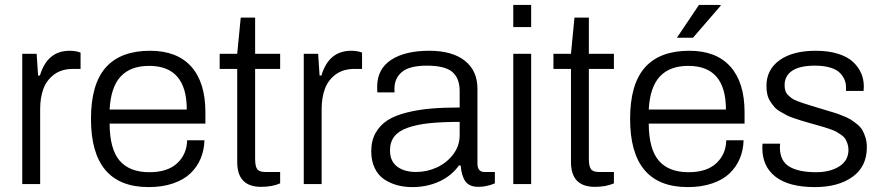

<svg xmlns="http://www.w3.org/2000/svg" viewBox="-20 -743 3559 775"><path d="M69.8 0V-525.9H127.9L133.8 -438H141.1Q170.9 -538.1 261.2 -538.1Q285.6 -538.1 305.2 -530.8V-464.8H273.9Q228.5 -464.8 198.2 -442.1Q168 -419.4 155 -384Q142.1 -348.6 142.1 -303.2V0Z M580.1 12.2Q347.2 12.2 347.2 -263.2Q347.2 -403.3 407 -470.7Q466.8 -538.1 585.9 -538.1Q694.8 -538.1 752 -474.1Q809.1 -410.2 809.1 -290V-244.1H422.4Q422.9 -141.1 462.9 -94.5Q502.9 -47.9 583 -47.9Q656.2 -47.9 695.1 -84Q733.9 -120.1 735.4 -176.8H805.2Q804.2 -137.2 790 -103.3Q775.9 -69.3 749 -43.5Q722.2 -17.6 678.7 -2.7Q635.3 12.2 580.1 12.2ZM422.4 -300.8H733.9Q733.9 -477.1 582 -477.1Q506.8 -477.1 467 -434.1Q427.2 -391.1 422.4 -300.8Z M1033.7 11.2Q937.5 11.2 937.5 -88.9V-464.8H866.7V-525.9H937.5L951.7 -671.9H1009.8V-525.9H1110.8V-464.8H1009.8V-102.1Q1009.8 -72.8 1017.8 -60.8Q1025.9 -48.8 1050.8 -48.8H1110.8V-2.9Q1078.6 11.2 1033.7 11.2Z M1206.1 0V-525.9H1264.2L1270 -438H1277.3Q1307.1 -538.1 1397.5 -538.1Q1421.9 -538.1 1441.4 -530.8V-464.8H1410.2Q1364.7 -464.8 1334.5 -442.1Q1304.2 -419.4 1291.3 -384Q1278.3 -348.6 1278.3 -303.2V0Z M1644.5 12.2Q1611.3 12.2 1582.8 4.4Q1554.2 -3.4 1530.3 -19.5Q1506.3 -35.6 1492.4 -64.7Q1478.5 -93.8 1478.5 -132.8Q1478.5 -175.3 1496.3 -206.8Q1514.2 -238.3 1544.4 -257.6Q1574.7 -276.9 1621.3 -288.6Q1668 -300.3 1718.8 -304.7Q1769.5 -309.1 1835.4 -309.1V-376Q1835.4 -426.8 1805.9 -452.4Q1776.4 -478 1703.1 -478Q1632.8 -478 1602.5 -452.6Q1572.3 -427.2 1572.3 -386.2V-370.1H1503.4Q1502.4 -376 1502.4 -392.1Q1502.4 -464.4 1558.6 -501.2Q1614.7 -538.1 1712.4 -538.1Q1805.7 -538.1 1856.4 -497.8Q1907.2 -457.5 1907.2 -384.8V-83Q1907.2 -48.8 1935.5 -48.8H1977.5V-2.9Q1943.8 11.2 1911.1 11.2Q1874 11.2 1858.4 -11.2Q1842.8 -33.7 1839.4 -75.2H1832.5Q1803.2 -33.7 1753.7 -10.7Q1704.1 12.2 1644.5 12.2ZM1659.2 -48.8Q1703.1 -48.8 1743.2 -67.1Q1783.2 -85.4 1809.3 -119.9Q1835.4 -154.3 1835.4 -196.8V-251Q1762.7 -251 1712.4 -245.6Q1662.1 -240.2 1625.5 -227.3Q1588.9 -214.4 1571.5 -191.9Q1554.2 -169.4 1554.2 -136.2Q1554.2 -92.3 1583 -70.6Q1611.8 -48.8 1659.2 -48.8Z M2051.8 -633.8V-723.1H2124V-633.8ZM2051.8 0V-525.9H2124V0Z M2380.9 11.2Q2284.7 11.2 2284.7 -88.9V-464.8H2213.9V-525.9H2284.7L2298.8 -671.9H2356.9V-525.9H2458V-464.8H2356.9V-102.1Q2356.9 -72.8 2365 -60.8Q2373 -48.8 2397.9 -48.8H2458V-2.9Q2425.8 11.2 2380.9 11.2Z M2712.4 -590.8 2801.3 -723.1H2888.2L2889.2 -720.2L2777.3 -590.8ZM2756.3 12.2Q2523.4 12.2 2523.4 -263.2Q2523.4 -403.3 2583.3 -470.7Q2643.1 -538.1 2762.2 -538.1Q2871.1 -538.1 2928.2 -474.1Q2985.4 -410.2 2985.4 -290V-244.1H2598.6Q2599.1 -141.1 2639.2 -94.5Q2679.2 -47.9 2759.3 -47.9Q2832.5 -47.9 2871.3 -84Q2910.2 -120.1 2911.6 -176.8H2981.4Q2980.5 -137.2 2966.3 -103.3Q2952.1 -69.3 2925.3 -43.5Q2898.4 -17.6 2855 -2.7Q2811.5 12.2 2756.3 12.2ZM2598.6 -300.8H2910.2Q2910.2 -477.1 2758.3 -477.1Q2683.1 -477.1 2643.3 -434.1Q2603.5 -391.1 2598.6 -300.8Z M3269 12.2Q3165 12.2 3111.1 -29.1Q3057.1 -70.3 3057.1 -146Q3057.1 -158.2 3058.1 -163.1H3128.9Q3127.9 -156.2 3127.9 -147.9Q3128.4 -92.8 3166.3 -70.3Q3204.1 -47.9 3273.9 -47.9Q3331.1 -47.9 3367.9 -71.5Q3404.8 -95.2 3404.8 -138.2Q3404.8 -151.4 3400.9 -162.8Q3397 -174.3 3391.8 -182.6Q3386.7 -190.9 3375.7 -198.5Q3364.7 -206.1 3356.7 -210.7Q3348.6 -215.3 3332.3 -221.2Q3315.9 -227.1 3306.6 -229.7Q3297.4 -232.4 3277.8 -238Q3258.3 -243.7 3249 -246.1Q3227.1 -252.4 3216.6 -255.6Q3206.1 -258.8 3186.3 -265.4Q3166.5 -272 3156 -277.6Q3145.5 -283.2 3130.1 -292Q3114.7 -300.8 3106.4 -310.5Q3098.1 -320.3 3089.6 -333Q3081.1 -345.7 3077.4 -361.6Q3073.7 -377.4 3073.7 -396Q3073.7 -461.9 3126.7 -500Q3179.7 -538.1 3272.9 -538.1Q3323.7 -538.1 3362.1 -526.1Q3400.4 -514.2 3422.6 -493.7Q3444.8 -473.1 3455.8 -448Q3466.8 -422.9 3466.8 -394Q3466.8 -391.1 3466.3 -384.8Q3465.8 -378.4 3465.8 -376H3395V-389.2Q3395 -405.8 3389.4 -420.2Q3383.8 -434.6 3370.8 -448.2Q3357.9 -461.9 3331.8 -470Q3305.7 -478 3269 -478Q3208.5 -478 3177.7 -457.5Q3147 -437 3147 -398.9Q3147 -386.7 3150.1 -376.7Q3153.3 -366.7 3161.1 -359.1Q3168.9 -351.6 3176.3 -346.2Q3183.6 -340.8 3197.5 -335.4Q3211.4 -330.1 3220.9 -326.9Q3230.5 -323.7 3248.8 -318.1Q3267.1 -312.5 3277.8 -309.1Q3288.1 -305.7 3312.5 -298.6Q3336.9 -291.5 3348.6 -287.8Q3360.4 -284.2 3381.3 -275.9Q3402.3 -267.6 3413.3 -260.7Q3424.3 -253.9 3439 -242.2Q3453.6 -230.5 3460.9 -217.8Q3468.3 -205.1 3473.6 -187.5Q3479 -169.9 3479 -148.9Q3479 -70.8 3421.4 -29.3Q3363.8 12.2 3269 12.2Z"/></svg>

Font: Archivo Light
Style: Regular
Weight: 300
Designer: Hector Gatti
Foundry: Omnibus-Type
Version: Version 2.001